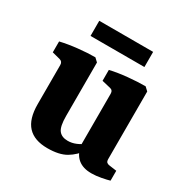

<svg xmlns="http://www.w3.org/2000/svg" viewBox="-138 -697 803 824"><g transform="rotate(30 263.0 -284.5)"><path d="M355 -69Q329 -32 295 -12Q261 8 203 8Q138 8 105.5 -27Q73 -62 73 -135V-329Q73 -346 57 -350L18 -360V-414Q56 -423 102.5 -428Q149 -433 187 -433L204 -417V-152Q204 -100 218.5 -81.5Q233 -63 263 -63Q283 -63 302.5 -71Q322 -79 340 -93ZM508 -7Q495 -3 469 2Q443 7 420 7Q379 7 354.5 -13Q330 -33 322 -73V-330Q322 -348 306 -351L264 -361V-415Q303 -424 350 -428.5Q397 -433 436 -433L453 -417V-83Q453 -71 458 -66.5Q463 -62 472 -61L508 -56ZM123 -577H390V-502H123Z"/></g></svg>

Font: Yrsa
Style: Regular
Weight: 400
Designer: Anna Giedrys (Yrsa+Rasa design), David Brezina (Yrsa art-direction, Rasa art-direction, design)
Foundry: Rosetta Type Foundry
Version: Version 2.004